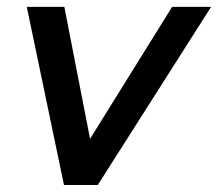

<svg xmlns="http://www.w3.org/2000/svg" viewBox="-20 -530 625 550"><path d="M163.3 0 56.7 -510.3H164.3L238 -132.3L473 -510.3H584.7L260 0Z"/></svg>

Font: Red Hat Display VF
Style: Italic
Weight: 300
Italic angle: -12°
Designer: Pentagram, MCKL
Foundry: Pentagram, MCKL
Version: Version 1.010